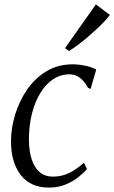

<svg xmlns="http://www.w3.org/2000/svg" viewBox="-20 -843 520 873"><path d="M202 10Q119 10 74.5 -47.2Q30 -104.5 30 -200Q30 -260 48.8 -321.8Q67.5 -383.5 103.2 -435.5Q139 -487.5 191.2 -519Q243.5 -550.5 310.5 -550.5Q336.5 -550.5 366.2 -544.5Q396 -538.5 417.5 -527L392 -438.5L380.5 -443.5Q368 -465.5 354.8 -479Q341.5 -492.5 327 -498.8Q312.5 -505 295.5 -505Q255.5 -505 222 -483Q188.5 -461 163.8 -420.8Q139 -380.5 125.2 -326.2Q111.5 -272 111.5 -207Q112 -156 124 -118.8Q136 -81.5 160 -60.8Q184 -40 220 -40Q249 -40 272.5 -47.8Q296 -55.5 317.8 -69.5Q339.5 -83.5 361.5 -103L375.5 -74.5Q361 -57 336 -37.2Q311 -17.5 277.5 -3.8Q244 10 202 10ZM275.5 -624 416 -823 479.5 -775Q471.5 -763.5 456.2 -747.2Q441 -731 421 -712.2Q401 -693.5 378.8 -674.5Q356.5 -655.5 334.8 -639.2Q313 -623 294 -611Z"/></svg>

Font: Merriweather 60pt Light
Style: Italic
Weight: 300
Italic angle: -7.8°
Version: Version 2.101